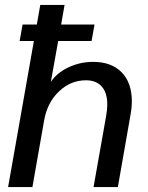

<svg xmlns="http://www.w3.org/2000/svg" viewBox="-20 -762 601 782"><path d="M517 -349Q517 -323 511 -291L460 0H361L412 -288Q417 -316 417 -336Q417 -384 394.5 -409.5Q372 -435 330 -435Q268 -435 220.5 -390Q173 -345 160 -273L112 0H13L118 -595H60L72 -662H130L144 -742H243L229 -662H365L353 -595H217L187 -428Q211 -465 258.5 -487.5Q306 -510 359 -510Q434 -510 475.5 -467.5Q517 -425 517 -349Z"/></svg>

Font: Sarabun Medium
Style: Italic
Weight: 500
Italic angle: -10°
Designer: Suppakit Chalermlarp | Katatrad Co.,Ltd.
Foundry: Cadson Demak Co.,Ltd.
Version: Version 1.000; ttfautohint (v1.6)